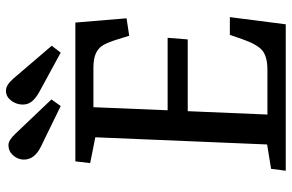

<svg xmlns="http://www.w3.org/2000/svg" viewBox="-186 -785 971 639"><g transform="rotate(-90 299.5 -465.5)"><path d="M443.8 -749 310.1 -821.8Q290 -833.5 280.3 -846.4Q270.5 -859.4 271 -877.9Q272 -898.4 284.9 -914.8Q297.9 -931.2 316.9 -931.2Q335.9 -931.2 356.9 -907.2L466.8 -778.8ZM266.1 -749 128.9 -815.9Q86.4 -837.4 87.9 -874Q88.9 -893.1 102.5 -908Q116.2 -922.9 136.2 -922.9Q152.3 -922.9 173.8 -899.9L288.1 -779.8ZM162.1 -633.8 76.2 -650.9 82 -700.2H543.9L558.1 -529.8L500 -521L488.8 -557.1Q478.5 -590.8 469.2 -606.9Q460 -623 442.1 -631.6Q424.3 -640.1 393.1 -640.1H262.2L252 -393.1H493.2L487.8 -326.2H249L237.8 -61H386.2Q431.2 -61 451.4 -78.4Q471.7 -95.7 488.8 -145L502.9 -186H562L538.1 0H50.8L57.1 -48.8L138.2 -62Z"/></g></svg>

Font: Literata Book Medium
Style: Italic
Weight: 500
Italic angle: -3°
Designer: Latin by Veronika Burian and Jose Scaglione. Greek by Irene Vlachou. Cyrillic by Vera Evstafieva
Foundry: TypeTogether
Version: Version 1.003;PS 001.003;hotconv 1.0.88;makeotf.lib2.5.64775